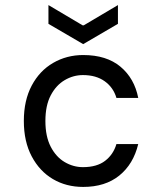

<svg xmlns="http://www.w3.org/2000/svg" viewBox="-20 -725 640 757"><path d="M308 12Q241 12 188.5 -19Q136 -50 105 -108.5Q74 -167 74 -248Q74 -329 105 -387.5Q136 -446 189.5 -477Q243 -508 308 -508Q400 -508 455 -462Q510 -416 525 -339H439Q427 -380 393 -404.5Q359 -429 307 -429Q269 -429 235 -409Q201 -389 180 -349Q159 -309 159 -248Q159 -187 180 -146.5Q201 -106 235 -86Q269 -66 307 -66Q362 -66 394.5 -91Q427 -116 439 -157H525Q506 -78 450.5 -33Q395 12 308 12ZM308 -551 171 -631V-705L306 -625H310L445 -705V-631Z"/></svg>

Font: DM Mono
Style: Regular
Weight: 400
Designer: Colophon Foundry
Foundry: Colophon Foundry
Version: Version 1.000; ttfautohint (v1.8.2.53-6de2)